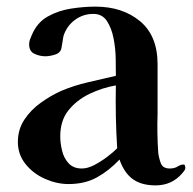

<svg xmlns="http://www.w3.org/2000/svg" viewBox="-20 -554 584 580"><path d="M334 -106Q331 -153 330 -200.5Q329 -248 330 -296Q289 -289 250.5 -270.5Q212 -252 187 -221Q162 -190 162 -142Q162 -122 167.5 -99Q173 -76 187.5 -60.5Q202 -45 227 -45Q245 -45 265 -55.5Q285 -66 303.5 -80Q322 -94 334 -106ZM540 -47Q540 -43 536.5 -38Q533 -33 530 -30Q499 6 450 6Q407 6 381 -13Q355 -32 341 -72Q309 -38 272.5 -18Q236 2 187 2Q152 2 116.5 -13.5Q81 -29 57.5 -58Q34 -87 34 -125Q34 -163 53.5 -192.5Q73 -222 103 -243.5Q133 -265 164 -279Q204 -296 246 -305.5Q288 -315 330 -325V-329Q330 -347 329.5 -377.5Q329 -408 323 -438.5Q317 -469 303 -490.5Q289 -512 262 -512Q231 -512 206.5 -494Q182 -476 172 -446Q170 -437 169 -428.5Q168 -420 166 -411Q164 -395 147.5 -389.5Q131 -384 117 -384Q100 -384 84 -391.5Q68 -399 68 -420Q68 -428 70.5 -434.5Q73 -441 76 -448Q92 -486 124 -504Q156 -522 194.5 -528Q233 -534 268 -534Q350 -534 403 -490Q456 -446 456 -360V-209Q455 -181 455.5 -151.5Q456 -122 458 -93Q460 -76 466 -60.5Q472 -45 493 -45Q507 -45 516.5 -51Q526 -57 534 -57Q538 -57 539 -53Q540 -49 540 -47Z"/></svg>

Font: Kaisei HarunoUmi
Style: Bold
Weight: 700
Designer: Font-Kai, 金井和夫
Foundry: KAZUO KANAI
Version: Version 5.003